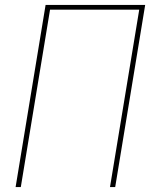

<svg xmlns="http://www.w3.org/2000/svg" viewBox="-20 -755 640 775"><path d="M43 0 164 -735H566L445 0H424L542 -716H182L64 0Z"/></svg>

Font: Iosevka Aile Thin Oblique
Style: Regular
Weight: 100
Italic angle: -9°
Designer: Belleve Invis
Foundry: Belleve Invis
Version: Version 31.1.0; ttfautohint (v1.8.4)